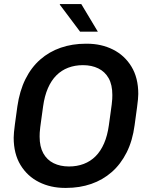

<svg xmlns="http://www.w3.org/2000/svg" viewBox="-20 -910 738 940"><path d="M298 10Q228 10 171 -18.5Q114 -47 80.5 -102Q47 -157 47 -236Q47 -257 53 -301.5Q59 -346 65 -389Q76 -465 104.5 -522.5Q133 -580 177 -618.5Q221 -657 277.5 -676.5Q334 -696 400 -696H406Q476 -696 533 -667.5Q590 -639 623.5 -584Q657 -529 657 -450Q657 -429 651 -385Q645 -341 639 -297Q629 -221 600 -163.5Q571 -106 527 -67.5Q483 -29 426.5 -9.5Q370 10 304 10ZM318 -95Q357 -95 390 -107.5Q423 -120 448 -145Q473 -170 489.5 -208Q506 -246 513 -297Q518 -334 521.5 -358.5Q525 -383 527 -399Q529 -415 529.5 -425.5Q530 -436 530 -445Q530 -495 512 -527Q494 -559 461.5 -575Q429 -591 386 -591Q347 -591 314 -578.5Q281 -566 256 -541Q231 -516 214.5 -478Q198 -440 191 -389Q186 -352 182.5 -327.5Q179 -303 177 -287Q175 -271 174.5 -260.5Q174 -250 174 -241Q174 -192 192 -159.5Q210 -127 242.5 -111Q275 -95 318 -95ZM372 -755 273 -887V-890H378L459 -755Z"/></svg>

Font: Chivo Medium Medium
Style: Italic
Weight: 500
Italic angle: -8.05°
Version: Version 2.002